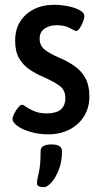

<svg xmlns="http://www.w3.org/2000/svg" viewBox="-20 -550 423 799"><path d="M181 9Q141 9 107 -1Q73 -11 52.5 -26Q32 -41 32 -55Q32 -63 39 -77Q46 -91 55.5 -102.5Q65 -114 72 -114Q77 -114 89.5 -105Q102 -96 123.5 -87Q145 -78 174 -78Q252 -78 252 -142Q252 -176 226.5 -194Q201 -212 162 -229Q131 -242 104 -260Q77 -278 60 -306.5Q43 -335 43 -381Q43 -449 88.5 -489.5Q134 -530 205 -530Q234 -530 263.5 -524Q293 -518 312 -507.5Q331 -497 331 -483Q331 -474 325.5 -459.5Q320 -445 312 -433Q304 -421 297 -421Q292 -421 271 -433Q250 -445 216 -445Q186 -445 165.5 -431Q145 -417 145 -389Q145 -360 166 -343.5Q187 -327 224 -311Q260 -296 289 -276Q318 -256 335 -225.5Q352 -195 352 -149Q352 -102 330 -66.5Q308 -31 269.5 -11Q231 9 181 9ZM162 229Q153 229 143.5 226Q134 223 134 213Q134 198 141.5 168Q149 138 149 79Q149 51 194 51Q238 51 238 79Q238 123 224.5 157Q211 191 193.5 210Q176 229 162 229Z"/></svg>

Font: Asap Semi Condensed Medium
Style: Regular
Weight: 500
Width: 4
Designer: Pablo Cosgaya
Foundry: Omnibus-Type
Version: Version 3.001; ttfautohint (v1.8.4.7-5d5b)